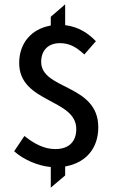

<svg xmlns="http://www.w3.org/2000/svg" viewBox="-20 -761 533 881"><path d="M283 -645 279 -646V-741L213 -684V-644L209 -643C124 -627 68 -563 68 -472C68 -288 330 -309 330 -169C330 -112 297 -77 234 -77C183 -77 139 -100 92 -137L45 -67C88 -28 153 -1 209 5H213V100L279 44V3L283 2C378 -16 431 -84 431 -177C431 -376 169 -348 169 -477C169 -532 203 -563 255 -563C300 -563 331 -544 367 -511L420 -572C385 -608 342 -637 283 -645Z"/></svg>

Font: Falling Sky
Style: Light
Weight: 400
Designer: Paul D. Hunt
Foundry: Adobe Systems Incorporated
Version: Version 1.02